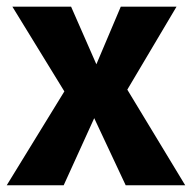

<svg xmlns="http://www.w3.org/2000/svg" viewBox="-30 -551 571 571"><path d="M181.4 -531.2 256.6 -359.8 348.6 -284.4 520.8 0H343.8L250.2 -199.6L161.4 -279.2L6.8 -531.2ZM495 -531.2 348.6 -284.4 250.2 -199.6 159.4 0H-10L161.4 -279.2L256.6 -359.8L329.2 -531.2Z"/></svg>

Font: Firava
Style: Regular
Weight: 400
Designer: Carrois Corporate & Edenspiekermann AG
Foundry: Greg Finn Gibson
Version: Version 5.000